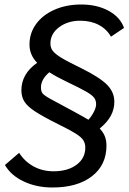

<svg xmlns="http://www.w3.org/2000/svg" viewBox="-20 -730 571 853"><path d="M423 -159Q439 -142 446 -124Q453 -106 453 -83Q453 3 388.5 53Q324 103 213 103Q142 103 85 76Q28 49 2 3L65 -51Q90 -12 129.5 9.5Q169 31 218 31Q281 31 320 2Q359 -27 359 -74Q359 -93 350 -107Q341 -121 316.5 -136.5Q292 -152 241 -177Q171 -212 136.5 -234.5Q102 -257 88.5 -278.5Q75 -300 75 -329Q75 -402 145 -451Q111 -486 111 -532Q111 -583 140.5 -623.5Q170 -664 222.5 -687Q275 -710 341 -710Q411 -710 462.5 -682Q514 -654 531 -606L473 -567Q454 -601 418.5 -619.5Q383 -638 337 -638Q281 -638 242.5 -609Q204 -580 204 -537Q204 -518 214 -504.5Q224 -491 251.5 -474Q279 -457 341 -427Q422 -387 455 -354Q488 -321 488 -278Q488 -245 472.5 -216Q457 -187 423 -159ZM373 -198Q388 -215 397.5 -234Q407 -253 407 -267Q407 -284 398 -296Q389 -308 363 -323Q337 -338 274 -368Q232 -388 199 -409Q162 -377 162 -342Q162 -325 168.5 -316Q175 -307 200.5 -292.5Q226 -278 307 -235Q353 -210 373 -198Z"/></svg>

Font: Sarabun
Style: Italic
Weight: 400
Italic angle: -10°
Designer: Suppakit Chalermlarp | Katatrad Co.,Ltd.
Foundry: Cadson Demak Co.,Ltd.
Version: Version 1.000; ttfautohint (v1.6)